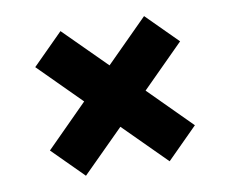

<svg xmlns="http://www.w3.org/2000/svg" viewBox="-64 -694 828 690"><g transform="rotate(-10 350.0 -349.0)"><path d="M349.1 -236.8 196.8 -85 85 -196.8 236.8 -349.1 85 -501 196.8 -612.8 349.1 -460.9 502 -613.8 613.8 -502 460.9 -349.1 613.8 -195.8 502 -84Z"/></g></svg>

Font: Ultra
Style: Regular
Weight: 400
Designer: Astigmatic (AOETI)
Foundry: Astigmatic (AOETI)
Version: Version 1.000